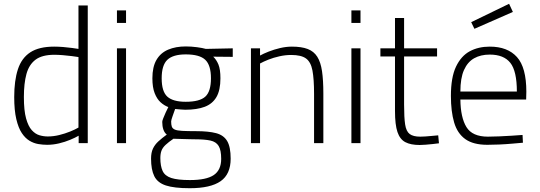

<svg xmlns="http://www.w3.org/2000/svg" viewBox="-20 -755 2847 1013"><path d="M229 9Q206 9 182 5Q158 1 135.5 -12.5Q113 -26 95 -53Q77 -80 66 -126.5Q55 -173 55 -243Q55 -330 74.5 -389.5Q94 -449 140 -479Q186 -509 266 -509Q288 -509 313 -507Q338 -505 360 -502Q382 -499 394 -497V-726H443V0H395V-39Q378 -29 350.5 -17.5Q323 -6 291.5 1.5Q260 9 229 9ZM232 -35Q262 -35 292.5 -42.5Q323 -50 350 -61Q377 -72 394 -82V-454Q382 -456 359 -459Q336 -462 311 -464Q286 -466 267 -466Q202 -466 167.5 -440Q133 -414 119.5 -364.5Q106 -315 106 -243Q106 -172 117.5 -130.5Q129 -89 147.5 -68.5Q166 -48 188 -41.5Q210 -35 232 -35Z M597 0V-500H645V0ZM597 -634V-700H645V-634Z M981 238Q899 238 855 223.5Q811 209 794 174.5Q777 140 777 82Q777 50 787 29Q797 8 815.5 -9Q834 -26 860 -45Q848 -54 842 -71.5Q836 -89 836 -112Q836 -118 841.5 -131.5Q847 -145 854 -161Q861 -177 868 -190Q845 -199 826.5 -216Q808 -233 796 -263.5Q784 -294 784 -342Q784 -402 805.5 -439Q827 -476 867 -493Q907 -510 960 -510Q989 -510 1019 -506Q1049 -502 1066 -497L1208 -500V-455L1105 -456Q1122 -440 1132.5 -414.5Q1143 -389 1143 -342Q1143 -279 1122 -243Q1101 -207 1060 -191.5Q1019 -176 957 -176Q950 -176 931.5 -177.5Q913 -179 904 -180Q898 -163 890.5 -142Q883 -121 883 -114Q883 -97 886.5 -87Q890 -77 902 -71.5Q914 -66 941 -64.5Q968 -63 1015 -63Q1080 -63 1120 -52.5Q1160 -42 1178.5 -11Q1197 20 1197 82Q1197 164 1144 201Q1091 238 981 238ZM982 195Q1069 195 1108 168.5Q1147 142 1147 83Q1147 37 1133.5 15Q1120 -7 1090 -13.5Q1060 -20 1011 -20Q1002 -20 983.5 -20.5Q965 -21 945 -21.5Q925 -22 911 -22.5Q897 -23 895 -23Q869 -5 853.5 9.5Q838 24 832 40Q826 56 826 79Q826 121 838 147Q850 173 883.5 184Q917 195 982 195ZM960 -218Q1033 -218 1063 -245Q1093 -272 1093 -342Q1093 -411 1063 -439.5Q1033 -468 960 -468Q893 -468 863 -439.5Q833 -411 833 -342Q833 -272 863 -245Q893 -218 960 -218Z M1304 0V-500H1352V-462Q1370 -472 1398 -483Q1426 -494 1458 -501.5Q1490 -509 1520 -509Q1571 -509 1603.5 -496.5Q1636 -484 1654 -455.5Q1672 -427 1679 -379.5Q1686 -332 1686 -262V0H1637V-259Q1637 -338 1628.5 -383Q1620 -428 1594.5 -446.5Q1569 -465 1516 -465Q1486 -465 1454.5 -458Q1423 -451 1396.5 -440.5Q1370 -430 1352 -420V0Z M1834 0V-500H1882V0ZM1834 -634V-700H1882V-634Z M2194 10Q2147 10 2118.5 -5Q2090 -20 2077 -58.5Q2064 -97 2064 -169V-457H1987V-500H2064V-660H2112V-500H2286V-457H2112V-203Q2112 -135 2117.5 -98.5Q2123 -62 2141.5 -48Q2160 -34 2197 -34Q2207 -34 2224 -35Q2241 -36 2259.5 -38Q2278 -40 2292 -41L2296 1Q2282 3 2263 5Q2244 7 2225.5 8.5Q2207 10 2194 10Z M2551 9Q2477 9 2435 -21Q2393 -51 2376 -109Q2359 -167 2359 -249Q2359 -347 2386 -403.5Q2413 -460 2458.5 -484.5Q2504 -509 2564 -509Q2658 -509 2707.5 -454Q2757 -399 2757 -271L2756 -230H2409Q2410 -135 2441 -84.5Q2472 -34 2554 -34Q2581 -34 2614 -35.5Q2647 -37 2680 -39Q2713 -41 2737 -43L2739 -2Q2715 0 2681.5 3Q2648 6 2613.5 7.5Q2579 9 2551 9ZM2409 -272H2707Q2707 -380 2672.5 -423.5Q2638 -467 2564 -467Q2516 -467 2481.5 -447.5Q2447 -428 2428 -385.5Q2409 -343 2409 -272ZM2483 -603 2466 -638 2666 -735 2686 -692Z"/></svg>

Font: Cairo Play Light
Style: Regular
Weight: 300
Version: Version 3.119